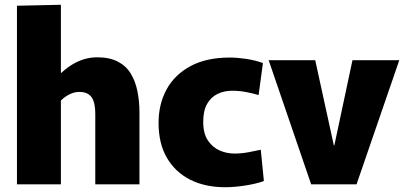

<svg xmlns="http://www.w3.org/2000/svg" viewBox="-20 -772 1692 804"><path d="M51 -748 235 -752V-467H237Q261 -489 284.5 -503Q308 -517 333.5 -524.5Q359 -532 387 -532Q439 -532 473.5 -514Q508 -496 527.5 -464Q547 -432 555.5 -390Q564 -348 564 -301V0H379V-295Q379 -315 376 -332Q373 -349 366 -361Q359 -373 346 -380Q333 -387 312 -387Q296 -387 281.5 -381.5Q267 -376 255.5 -368Q244 -360 235 -351V0H51Z M922 12Q839 12 776.5 -19.5Q714 -51 679 -111Q644 -171 644 -257Q644 -336 677.5 -397.5Q711 -459 777.5 -495Q844 -531 942 -531Q973 -531 1010.5 -525.5Q1048 -520 1081 -508L1063 -374Q1043 -380 1013.5 -386Q984 -392 952 -392Q918 -392 890.5 -378.5Q863 -365 847 -336.5Q831 -308 831 -262Q831 -213 850.5 -184Q870 -155 899.5 -142Q929 -129 961 -129Q991 -129 1020.5 -134.5Q1050 -140 1072 -145L1085 -14Q1056 -3 1009.5 4.5Q963 12 922 12Z M1105 -520H1300L1378 -163H1380L1456 -520H1652L1473 0H1283Z"/></svg>

Font: Murecho Thin ExtraBold
Style: Regular
Weight: 800
Version: Version 1.010